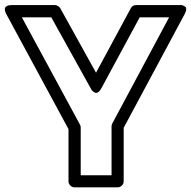

<svg xmlns="http://www.w3.org/2000/svg" viewBox="-86 -746 786 790"><path d="M-60.1 -688Q-61 -689.5 -62.3 -691.9Q-63.5 -694.3 -65.2 -700.9Q-66.9 -707.5 -65.7 -712.4Q-64.5 -717.3 -57.6 -721.2Q-50.8 -725.1 -38.1 -725.1H140.1Q146.5 -725.1 152.8 -721.2Q159.2 -717.3 162.1 -711.9L309.1 -446.8L452.1 -711.9Q459 -725.1 474.1 -725.1H651.9Q651.9 -724.6 656.2 -725.3Q660.6 -726.1 666 -723.9Q671.4 -721.7 675.8 -718.8Q680.2 -715.8 680.2 -707.8Q680.2 -699.7 673.8 -688L422.9 -220.2V0Q422.9 10.7 415 17.8Q407.2 24.9 397.9 24.9H221.2Q210.4 24.9 203.1 17.1Q195.8 9.3 195.8 0V-214.8ZM3.9 -674.8 243.2 -232.9Q246.1 -228.5 246.1 -221.2V-24.9H373V-226.1Q373 -231.9 376 -237.8L609.9 -674.8H488.8L331.1 -382.8Q324.7 -371.1 317.9 -366.7Q311 -362.3 305.7 -364.5Q300.3 -366.7 295.9 -370.6Q291.5 -374.5 289.1 -378.9L287.1 -382.8L125 -674.8Z"/></svg>

Font: Trueno Bold Outline
Style: Regular
Weight: 700
Width: 6
Designer: Julieta Ulanovsky
Foundry: Julieta Ulanovsky
Version: Version 3.001b | FøM Fix